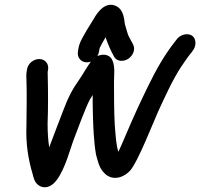

<svg xmlns="http://www.w3.org/2000/svg" viewBox="-20 -731 845 810"><path d="M93.9 -438 92.3 -428C90.6 -417.3 90.7 -404.5 91.7 -389C93.6 -332.1 92.1 -261.9 91.5 -198.8C88.3 -121.5 100 -56.3 117.7 3.3C120.5 12.7 123.6 38.6 144.2 51.5C151.1 56.2 160.8 59.6 171 59C193.4 57.7 209.2 41.7 219.3 28.4C255.2 -18.8 278 -108.3 288.8 -136.4C307.7 -184.7 339.8 -275.8 360.1 -313C363.1 -317.7 367.1 -323.9 371.1 -330.2C371 -308.8 371 -284 371.7 -256.5C373.1 -196.8 375.7 -132.4 384.9 -80.1C385 -79.5 385.2 -78.4 385.4 -77.7C392.7 -53.1 396.6 -24.2 420.6 -0.2C450.6 30.6 495.8 23.4 528.4 -10.6C561.3 -46.3 631.2 -225.9 647.5 -261.2C677.8 -327.1 708.2 -394.2 744.9 -450.4C760.5 -472.5 773.3 -492.5 786.3 -507.7C786.8 -508.2 787.6 -509.2 788.1 -510L795.9 -521C802.5 -530.4 805.3 -543.6 804.4 -554.1C800.4 -597.2 746.5 -593.9 725.2 -564.6L718 -555.2C674.3 -499.9 638.7 -437.3 605.2 -368.3C568 -292 548.9 -251 506.8 -152.5C495.8 -126.3 486.6 -105.7 479.4 -90.5C470 -118.1 468.1 -156 464.2 -202.5C461.1 -260 461 -326.8 460.9 -386.4C460.9 -414.9 466.7 -450.5 453.3 -478.4C436.9 -512.7 386 -502.4 366 -474.9C345.7 -447.1 332 -421 314.1 -394.9C285.5 -354.8 266.5 -318.5 244.2 -258.3C225.2 -208.2 206.4 -160.3 187.6 -109.4C183.1 -139 180.7 -171.4 180.8 -210.3C183.3 -273.8 183 -346.5 181.5 -406.8C180.8 -419.5 181.2 -427.3 181.3 -428L182.9 -438C186.8 -463.3 168.7 -482 145.3 -482C121.8 -482 97.8 -463.3 93.9 -438ZM397.7 -513 399.4 -524C399.7 -526.3 400.3 -527.9 400.9 -529.1C408.5 -544.6 416 -558.4 425.5 -573.8C434.3 -546.1 447.5 -516.9 460.9 -492.8C473.1 -468.8 503.5 -471.2 521.3 -483.1C539.1 -494.9 553.8 -521.4 541 -544.5C534.8 -555.5 529.5 -566.3 522.2 -579.5C516.9 -592.6 512.9 -608.9 507.4 -627.3C503.5 -640.5 506.1 -692.6 464.9 -707.6C413.7 -726.3 379.1 -657.3 374.2 -649.2C367.5 -638 358.8 -624.5 347.4 -606L333.2 -581.3C324.8 -565.8 314.4 -549.5 310.4 -524L308.7 -513C304.8 -488.2 321.8 -468 346.6 -468C372.6 -468 394 -490 397.7 -513Z"/></svg>

Font: Just Breathe
Style: BdObl3
Weight: 400
Foundry: Cannot Into Space Fonts
Version: Version 0.72